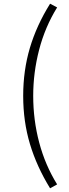

<svg xmlns="http://www.w3.org/2000/svg" viewBox="-20 -822 374 1035"><path d="M105 -305Q105 -442 141 -563.5Q177 -685 250 -802L288 -782Q223 -677 191 -554Q159 -431 159 -305Q159 -175 191.5 -53Q224 69 288 172L250 193Q178 76 141.5 -45.5Q105 -167 105 -305Z"/></svg>

Font: Nebula Sans Light
Style: Regular
Weight: 300
Designer: Paul D. Hunt for Adobe (as Source Sans)
Foundry: Nebula Entertainment & Broadcasting LLC
Version: Version 1.010